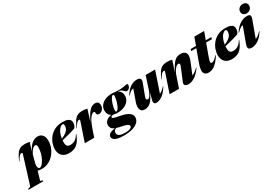

<svg xmlns="http://www.w3.org/2000/svg" viewBox="-24 -1972 4927 3431"><g transform="rotate(-30 2439.5 -256.0)"><path d="M217.5 201.5 214 217.5H-92L-89 202L-35 184L141 -382.5Q151 -414 131 -414Q119 -414 104 -406.5Q89 -399 69.8 -374.8Q50.5 -350.5 24 -299L18 -302Q52 -388.5 85.8 -436.8Q119.5 -485 160 -504.5Q200.5 -524 253.5 -524Q286 -524 306.5 -521.5Q327 -519 356.5 -512.5L301.5 -342.5Q353 -443.5 408.2 -485.2Q463.5 -527 525 -527Q584.5 -527 620.5 -485Q656.5 -443 656.5 -366Q656.5 -295 630.8 -227.2Q605 -159.5 558.2 -104.8Q511.5 -50 447.2 -17.5Q383 15 306.5 15Q257 15 222.5 3L168.5 184.5ZM251 -138Q243.5 -110.5 243.5 -85Q243.5 -59.5 252.2 -40.5Q261 -21.5 282.5 -21.5Q307 -21.5 334.8 -51.2Q362.5 -81 387 -129.5Q411.5 -178 427 -236Q442.5 -294 442.5 -350.5Q442.5 -383.5 435 -397.2Q427.5 -411 410 -411Q397 -411 380 -402.8Q363 -394.5 341.5 -369.5Q320 -344.5 293.5 -294.5Z M1148.5 -219Q1111.5 -121.5 1067.5 -71Q1023.5 -20.5 974.5 -2.8Q925.5 15 871.5 15Q803.5 15 760.8 -10Q718 -35 698 -77.2Q678 -119.5 678 -171Q678 -227.5 699.5 -289.5Q721 -351.5 765 -405.5Q809 -459.5 877.2 -493.2Q945.5 -527 1039 -527Q1105 -527 1140.5 -512.2Q1176 -497.5 1189.5 -474.5Q1203 -451.5 1203 -427.5Q1203 -369 1167.5 -323Q1112.5 -303 1033.8 -282Q955 -261 878.5 -242.5Q877 -221 877 -198.5Q877 -149.5 896 -125.5Q915 -101.5 958.5 -101.5Q988.5 -101.5 1018.8 -109.8Q1049 -118 1079.8 -143.2Q1110.5 -168.5 1140.5 -219ZM1021 -492Q995 -492 966.2 -465.8Q937.5 -439.5 914.5 -390.2Q891.5 -341 882 -273Q949 -303 984.2 -331Q1019.5 -359 1032.5 -387.8Q1045.5 -416.5 1045.5 -448.5Q1045.5 -473.5 1039 -482.8Q1032.5 -492 1021 -492Z M1326.5 -382.5Q1337.5 -414 1316.5 -414Q1304.5 -414 1289.5 -406.5Q1274.5 -399 1255.2 -374.8Q1236 -350.5 1209.5 -299L1203.5 -302Q1237.5 -388.5 1271.2 -436.8Q1305 -485 1345.5 -504.5Q1386 -524 1439 -524Q1473 -524 1494 -521.5Q1515 -519 1545.5 -512L1473 -278Q1519 -376.5 1559 -430.5Q1599 -484.5 1635.2 -505.8Q1671.5 -527 1706.5 -527Q1787 -527 1787 -446.5Q1787 -394.5 1755 -359Q1723 -323.5 1677.5 -323.5Q1654.5 -323.5 1645 -334Q1635.5 -344.5 1634.5 -366Q1634 -387.5 1628.8 -394.8Q1623.5 -402 1611.5 -402Q1576 -402 1532.5 -344Q1489 -286 1444.5 -156.5L1391 0H1197Z M1875.5 232.5Q1789.5 232.5 1740 218.8Q1690.5 205 1669.8 182.2Q1649 159.5 1649 133Q1649 100 1680.2 76Q1711.5 52 1795 37Q1749 17 1731.8 -10Q1714.5 -37 1714.5 -70Q1714.5 -120.5 1753.8 -156.8Q1793 -193 1862 -201.5Q1826 -220.5 1808.5 -252.8Q1791 -285 1791 -326Q1791 -384 1824 -429.5Q1857 -475 1917.8 -501Q1978.5 -527 2061.5 -527Q2094.5 -527 2122.5 -521Q2208 -516 2256.8 -520.5Q2305.5 -525 2330 -531.5Q2354.5 -538 2368.5 -538Q2391.5 -538 2391.5 -515.5Q2391.5 -496.5 2382 -476.5Q2372.5 -456.5 2355.5 -443.2Q2338.5 -430 2316 -430Q2301 -430 2289.2 -440.8Q2277.5 -451.5 2263 -466.2Q2248.5 -481 2226 -492.8Q2203.5 -504.5 2167 -506.5Q2206 -487.5 2225 -454.2Q2244 -421 2244 -378.5Q2244 -320.5 2211 -275Q2178 -229.5 2117.5 -203.5Q2057 -177.5 1973.5 -177.5Q1930.5 -177.5 1896.5 -187.5Q1863.5 -186.5 1852.8 -177.5Q1842 -168.5 1842 -158Q1842 -151.5 1846 -146.2Q1850 -141 1864.8 -135.5Q1879.5 -130 1910.8 -123Q1942 -116 1997 -105.5Q2107 -84.5 2159.2 -45.5Q2211.5 -6.5 2211.5 46.5Q2211.5 103 2170.8 144.8Q2130 186.5 2054.8 209.5Q1979.5 232.5 1875.5 232.5ZM1969.5 -209Q1986 -209 2002 -228.2Q2018 -247.5 2032.2 -278Q2046.5 -308.5 2057.2 -343Q2068 -377.5 2074.2 -409.2Q2080.5 -441 2080.5 -462Q2080.5 -482 2076.8 -488.8Q2073 -495.5 2065.5 -495.5Q2049 -495.5 2033 -476.2Q2017 -457 2002.8 -426.5Q1988.5 -396 1977.8 -361.5Q1967 -327 1960.8 -295.2Q1954.5 -263.5 1954.5 -242.5Q1954.5 -222.5 1958.2 -215.8Q1962 -209 1969.5 -209ZM1762 119Q1762 139 1774.8 157.5Q1787.5 176 1821.5 187.5Q1855.5 199 1919 199Q1987.5 199 2022.5 183Q2057.5 167 2057.5 139.5Q2057.5 124.5 2042 111.8Q2026.5 99 1988.8 87Q1951 75 1884 62.5Q1845.5 55 1816.5 45Q1781.5 59 1771.8 78.5Q1762 98 1762 119Z M2622.5 -65 2660 -201.5Q2605.5 -81.5 2551.5 -33.2Q2497.5 15 2442 15Q2378.5 15 2357 -13.2Q2335.5 -41.5 2335.5 -85Q2335.5 -103 2338.8 -125.5Q2342 -148 2348.5 -166L2437 -415.5Q2404.5 -412 2379.5 -394.5Q2354.5 -377 2318 -335.5L2311 -341Q2369 -438 2435.5 -479Q2502 -520 2564.5 -520Q2619.5 -520 2637.2 -495.5Q2655 -471 2633 -414L2557.5 -215Q2546.5 -186 2541.8 -170.8Q2537 -155.5 2537 -146Q2537 -130.5 2545.5 -123.5Q2554 -116.5 2567 -116.5Q2587 -116.5 2606.5 -139.8Q2626 -163 2655 -228L2748 -512H2942.5L2802 -94.5Q2826.5 -104.5 2855 -126Q2883.5 -147.5 2917.5 -187L2922.5 -183Q2860.5 -77.5 2794.2 -31.2Q2728 15 2667 15Q2638.5 15 2625 -5.2Q2611.5 -25.5 2622.5 -65Z M2959 -299 2953 -302Q2987 -388.5 3020.8 -436.8Q3054.5 -485 3095 -504.5Q3135.5 -524 3188.5 -524Q3222.5 -524 3243.5 -521.5Q3264.5 -519 3295 -512L3224.5 -288.5Q3261 -364 3292 -411Q3323 -458 3351.5 -483.2Q3380 -508.5 3409.5 -517.8Q3439 -527 3472.5 -527Q3533.5 -527 3561.8 -499.2Q3590 -471.5 3590 -432.5Q3590 -412.5 3584.2 -385.8Q3578.5 -359 3556.5 -305.5L3468 -87.5Q3493.5 -96.5 3524.5 -116.8Q3555.5 -137 3595 -175.5L3601 -170Q3530 -70 3462 -27.5Q3394 15 3333 15Q3280.5 15 3262.2 -9.2Q3244 -33.5 3259 -69.5L3346.5 -278Q3366.5 -325.5 3372.2 -342.2Q3378 -359 3378 -367Q3378 -393 3350 -393Q3329.5 -393 3307 -373.5Q3284.5 -354 3264 -323Q3243.5 -292 3228.5 -257.5L3140.5 0H2946.5L3076 -382.5Q3087 -414 3066 -414Q3054 -414 3039 -406.5Q3024 -399 3004.8 -374.8Q2985.5 -350.5 2959 -299Z M3889.5 -242.5Q3870.5 -190.5 3865.2 -167.2Q3860 -144 3860 -132Q3860 -110.5 3884.5 -110.5Q3898 -110.5 3913 -116.8Q3928 -123 3949.5 -141.2Q3971 -159.5 4003.5 -195L4011.5 -188.5Q3967.5 -120 3929.5 -79.2Q3891.5 -38.5 3858.8 -18.2Q3826 2 3797.8 8.5Q3769.5 15 3745 15Q3707.5 15 3678 -6Q3648.5 -27 3648.5 -81.5Q3648.5 -99 3654.8 -134Q3661 -169 3683 -229.5L3772.5 -474.5H3667.5L3676 -512H3786.5L3844.5 -670.5H4046.5L3988.5 -512H4102.5L4094.5 -474.5H3974.5Z M4509.5 -219Q4472.5 -121.5 4428.5 -71Q4384.5 -20.5 4335.5 -2.8Q4286.5 15 4232.5 15Q4164.5 15 4121.8 -10Q4079 -35 4059 -77.2Q4039 -119.5 4039 -171Q4039 -227.5 4060.5 -289.5Q4082 -351.5 4126 -405.5Q4170 -459.5 4238.2 -493.2Q4306.5 -527 4400 -527Q4466 -527 4501.5 -512.2Q4537 -497.5 4550.5 -474.5Q4564 -451.5 4564 -427.5Q4564 -369 4528.5 -323Q4473.5 -303 4394.8 -282Q4316 -261 4239.5 -242.5Q4238 -221 4238 -198.5Q4238 -149.5 4257 -125.5Q4276 -101.5 4319.5 -101.5Q4349.5 -101.5 4379.8 -109.8Q4410 -118 4440.8 -143.2Q4471.5 -168.5 4501.5 -219ZM4382 -492Q4356 -492 4327.2 -465.8Q4298.5 -439.5 4275.5 -390.2Q4252.5 -341 4243 -273Q4310 -303 4345.2 -331Q4380.5 -359 4393.5 -387.8Q4406.5 -416.5 4406.5 -448.5Q4406.5 -473.5 4400 -482.8Q4393.5 -492 4382 -492Z M4774.5 -644Q4774.5 -684.5 4805 -714.2Q4835.5 -744 4884 -744Q4924 -744 4947.5 -720.5Q4971 -697 4971 -661.5Q4971 -621 4940.5 -591.5Q4910 -562 4861.5 -562Q4821.5 -562 4798 -585.5Q4774.5 -609 4774.5 -644ZM4579.5 -98 4696 -416Q4667.5 -412.5 4641 -394.2Q4614.5 -376 4572 -333.5L4564.5 -339Q4631.5 -437 4700 -478.5Q4768.5 -520 4833 -520Q4891.5 -520 4903.2 -497Q4915 -474 4896 -421L4773.5 -86Q4799.5 -95 4829.2 -115.8Q4859 -136.5 4894 -176L4900.5 -172Q4840 -71 4771 -28Q4702 15 4641 15Q4584 15 4570.8 -11.2Q4557.5 -37.5 4579.5 -98Z"/></g></svg>

Font: Newsreader Display ExtraBold
Style: Italic
Weight: 800
Italic angle: -17°
Designer: Hugues Gentile
Foundry: Production Type
Version: Version 1.001